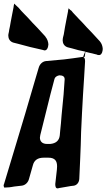

<svg xmlns="http://www.w3.org/2000/svg" viewBox="-30 -1051 589 1063"><path d="M237 -801 238 -805C237 -821 231 -837 221 -848H222L177 -897C168 -907 158 -917 149 -926C134 -943 119 -959 104 -974C93 -985 83 -996 73 -1008L58 -1022C52 -1028 49 -1031 48 -1031C49 -1031 48 -1026 45 -1015L46 -1016C43 -1000 40 -985 37 -970C34 -956 32 -942 29 -928C27 -914 24 -900 21 -886C20 -879 19 -871 17 -864C16 -860 16 -857 16 -853C16 -838 24 -821 44 -815L68 -809C113 -796 159 -785 205 -775L209 -774C213 -772 216 -772 218 -772C226 -772 234 -779 237 -797ZM66 -1016 64 -1018ZM538 -775 539 -779C538 -796 533 -810 523 -822L478 -871C469 -881 459 -891 450 -900C435 -917 420 -933 405 -948C394 -959 384 -970 374 -981L366 -991L359 -996C353 -1002 350 -1005 349 -1005C350 -1005 349 -1000 346 -989L347 -990C344 -974 341 -959 338 -944C335 -930 333 -916 330 -902C328 -888 325 -874 323 -860C320 -850 317 -838 317 -827C317 -812 325 -795 345 -789L369 -783C391 -776 416 -770 443 -765V-764L456 -761C472 -757 488 -753 506 -749L510 -747C514 -746 517 -746 519 -746C527 -746 535 -753 538 -771ZM367 -990 365 -992ZM1 -13H4L22 -14C25 -15 28 -15 30 -15L47 -18C50 -18 52 -19 55 -19C63 -20 72 -21 81 -22L90 -23C109 -25 126 -40 131 -62L152 -136C159 -164 179 -178 212 -178H238C275 -178 286 -159 286 -130L285 -112L276 -32C276 -19 278 -9 288 -8L294 -9H295C298 -10 301 -11 304 -11C317 -13 328 -15 339 -17C347 -18 355 -20 362 -21L379 -23C396 -26 408 -41 409 -61C411 -97 412 -135 414 -172C415 -198 416 -223 417 -247L419 -320C421 -355 422 -390 424 -425C428 -492 431 -561 436 -627L441 -711C441 -723 439 -732 431 -736H439L443 -764H441L430 -736H428L423 -735H421C389 -730 356 -726 324 -722L225 -713C206 -711 190 -697 184 -675L163 -604C130 -491 89 -350 61 -260L-8 -31C-9 -29 -10 -27 -10 -25C-10 -21 -8 -12 -4 -12ZM322 -527C318 -487 314 -449 311 -413C309 -382 306 -353 303 -325L301 -302C298 -273 280 -257 248 -254H231C202 -254 191 -270 191 -289C191 -291 192 -296 193 -303C212 -380 231 -456 250 -532L272 -615C275 -624 284 -631 298 -634C318 -634 328 -627 328 -612Z"/></svg>

Font: Bangerz
Style: Regular
Weight: 400
Designer: vernon adams
Foundry: Vernon Adams
Version: Version 2.10;December 28, 2023;FontCreator 13.0.0.2683 64-bi